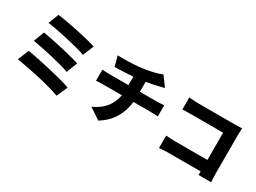

<svg xmlns="http://www.w3.org/2000/svg" viewBox="-44 -1461 2957 2214"><g transform="rotate(30 1434.0 -354.5)"><path d="M271 -763Q319 -757 391 -744.5Q463 -732 540 -715.5Q617 -699 688 -681.5Q759 -664 804 -648L745 -504Q704 -519 635.5 -537.5Q567 -556 491.5 -573Q416 -590 342 -604.5Q268 -619 217 -625ZM228 -503Q280 -494 349 -480.5Q418 -467 489.5 -450.5Q561 -434 626.5 -417Q692 -400 737 -385L681 -240Q640 -255 576.5 -273Q513 -291 441.5 -307.5Q370 -324 299.5 -338.5Q229 -353 174 -362ZM180 -231Q242 -222 325.5 -205Q409 -188 493.5 -168Q578 -148 655 -127.5Q732 -107 781 -89L717 56Q668 37 590.5 15.5Q513 -6 427.5 -25.5Q342 -45 260 -60.5Q178 -76 121 -85Z M1025 -469Q1047 -467 1070 -465.5Q1093 -464 1116 -464H1374V-577Q1307 -572 1241.5 -569.5Q1176 -567 1131 -566L1095 -699H1147Q1177 -699 1211.5 -699.5Q1246 -700 1282.5 -701.5Q1319 -703 1355 -706Q1391 -709 1423 -714Q1500 -725 1562.5 -740.5Q1625 -756 1662 -773L1756 -646Q1727 -639 1705.5 -633.5Q1684 -628 1671 -625Q1637 -617 1601 -609.5Q1565 -602 1527 -597V-464H1755Q1763 -464 1775 -464.5Q1787 -465 1800.5 -466Q1814 -467 1827 -467.5Q1840 -468 1848 -469V-321Q1826 -323 1802.5 -324Q1779 -325 1758 -325H1522Q1515 -268 1498 -213.5Q1481 -159 1452 -109.5Q1423 -60 1379.5 -16Q1336 28 1277 64L1129 -35Q1236 -83 1293 -156Q1350 -229 1367 -325H1117Q1095 -325 1070 -324Q1045 -323 1025 -321Z M2592 29 2593 -19H2173Q2160 -19 2142.5 -18.5Q2125 -18 2107 -17Q2089 -16 2072 -15Q2055 -14 2042 -12V-178Q2070 -176 2102 -174Q2134 -172 2168 -172H2594V-535H2180Q2148 -535 2112 -534Q2076 -533 2053 -532V-692Q2082 -689 2118 -687Q2154 -685 2180 -685H2667Q2679 -685 2692.5 -685.5Q2706 -686 2719 -686.5Q2732 -687 2742.5 -687.5Q2753 -688 2758 -688Q2757 -671 2756 -643Q2755 -615 2755 -592V-96Q2755 -71 2756.5 -35.5Q2758 0 2760 29Z"/></g></svg>

Font: Kinto Sans Black
Style: Regular
Weight: 900
Designer: Authors: Ryoko NISHIZUKA  (kana & ideographs); Paul D. Hunt (Latin, Greek & Cyrillic); Wenlong ZHANG  (bopomofo); Sandol
Foundry: Adobe Systems Incorporated, ookami Inc.
Version: Version 0.001